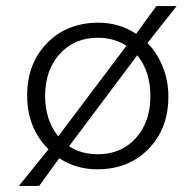

<svg xmlns="http://www.w3.org/2000/svg" viewBox="-20 -551 654 642"><path d="M543 -228Q543 -121.1 476.6 -53Q410.2 15.1 305.2 15.1Q234.4 15.1 178.2 -22L110.8 70.8H43L142.1 -51.8Q70.8 -123 70.8 -231.9Q70.8 -338.9 137.5 -407Q204.1 -475.1 309.1 -475.1Q378.9 -475.1 435.1 -438L502.9 -530.8H570.8L473.1 -407.2Q505.9 -373.5 524.4 -327.1Q543 -280.8 543 -228ZM130.9 -230Q130.9 -149.4 174.8 -95.2L402.8 -397.9Q360.8 -424.8 307.1 -424.8Q229 -424.8 179.9 -370.8Q130.9 -316.9 130.9 -230ZM482.9 -230Q482.9 -312 439 -366.2L210.9 -62Q251.5 -35.2 307.1 -35.2Q385.3 -35.2 434.1 -89.1Q482.9 -143.1 482.9 -230Z"/></svg>

Font: IntelOne Mono Light
Style: Regular
Weight: 300
Designer: Fred Shallcrass
Foundry: Frere-Jones Type LLC
Version: Version 1.200;hotconv 1.1.0;makeotfexe 2.6.0;FJTRelease1.2